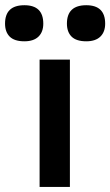

<svg xmlns="http://www.w3.org/2000/svg" viewBox="-92 -734 433 754"><path d="M-72.2 -641.2Q-72.2 -713.5 3.8 -713.5Q78 -713.5 78 -641.2Q78 -608.5 59 -590.1Q40 -571.8 3.8 -571.8Q-35.2 -571.8 -53.8 -590.1Q-72.2 -608.5 -72.2 -641.2ZM170.8 -641.2Q170.8 -713.5 246.8 -713.5Q321 -713.5 321 -641.2Q321 -608.5 302 -590.1Q283 -571.8 246.8 -571.8Q207.8 -571.8 189.2 -590.1Q170.8 -608.5 170.8 -641.2ZM63.5 -500H182.5V0H63.5Z"/></svg>

Font: Haskoy
Style: Regular
Weight: 400
Designer: Ertekin Erdin
Foundry: Ertekin Erdin
Version: Version 1.500